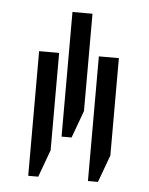

<svg xmlns="http://www.w3.org/2000/svg" viewBox="-42 -745 430 554"><g transform="rotate(5 173.0 -468.0)"><path d="M146 -348V-709H204V-427L175 -348ZM60 -227V-588H118V-306L89 -227ZM233 -227V-588H291V-306L262 -227Z"/></g></svg>

Font: Noto Sans Hebrew ExtraCondensed Light
Style: Regular
Weight: 300
Width: 2
Designer: Monotype Design Team
Foundry: Monotype Imaging Inc.
Version: Version 2.004; ttfautohint (v1.8.4.7-5d5b)